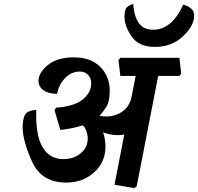

<svg xmlns="http://www.w3.org/2000/svg" viewBox="-20 -950 1029 998"><path d="M627 -863.3Q627 -901.4 640.9 -913.1Q654.8 -924.8 671.9 -929.7Q678.2 -860.4 703.1 -827.9Q728 -795.4 775.9 -795.4Q823.7 -795.4 863.3 -827.6Q902.8 -859.9 932.1 -925.8Q960.4 -918.5 974.9 -904.3Q989.3 -890.1 989.3 -868.7Q989.3 -816.4 930.9 -761.2Q872.6 -706.1 784.7 -706.1Q701.2 -706.1 664.1 -760.5Q627 -814.9 627 -863.3ZM180.2 -529.3Q180.2 -572.3 229 -612.1Q277.8 -651.9 364.7 -651.9Q452.1 -651.9 501.2 -602.3Q550.3 -552.7 550.3 -478.5Q550.3 -424.3 534.2 -397.5Q518.1 -370.6 497.1 -348.1Q506.8 -346.2 515.9 -345.5Q524.9 -344.7 532.7 -344.7Q580.6 -344.7 617.4 -371.3Q654.3 -397.9 664.1 -447.8L685.1 -555.2H605.5L595.7 -638.2L606.4 -649.4H912.6L921.9 -566.4L911.6 -555.2H802.2L690.4 19L678.2 27.8L575.2 10.3L626 -251Q615.2 -249 607.4 -248.3Q599.6 -247.6 590.3 -247.6Q570.8 -247.6 554.2 -251Q537.6 -254.4 515.6 -262.2Q522 -246.1 525.1 -225.8Q528.3 -205.6 528.3 -187.5Q528.3 -108.4 470 -54.7Q411.6 -1 323.7 -1Q196.8 -1 147.2 -108.9Q97.7 -216.8 97.7 -289.6Q97.7 -324.2 107.9 -349.6Q118.2 -375 168.5 -378.9Q164.1 -249 200.7 -186Q237.3 -123 308.6 -123Q363.3 -123 399.7 -153.3Q436 -183.6 436 -230Q436 -248.5 429.4 -267.6Q422.9 -286.6 410.2 -298.8Q385.7 -290.5 356.7 -284.4Q327.6 -278.3 293.9 -274.4L263.2 -378.4L272.9 -390.6Q364.3 -396.5 409.2 -432.4Q454.1 -468.3 454.1 -516.6Q454.1 -544.4 437.5 -561.3Q420.9 -578.1 393.6 -578.1Q352.5 -578.1 319.3 -544.9Q286.1 -511.7 276.9 -462.4Q231.4 -462.4 205.8 -481Q180.2 -499.5 180.2 -529.3Z"/></svg>

Font: Sitara
Style: Bold Italic
Weight: 700
Italic angle: -11°
Designer: Neelakash Kshetrimayum
Foundry: Neelakash Kshetrimayum
Version: Version 1.000;PS Version 1.000;PS 1.0;hotconv 1.;hotconv 1.0